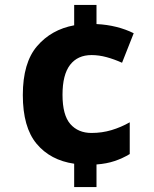

<svg xmlns="http://www.w3.org/2000/svg" viewBox="-20 -744 621 774"><path d="M369 -647Q411 -645 449 -635.5Q487 -626 519 -610L472 -491Q441 -505 410 -513.5Q379 -522 349 -522Q293 -522 262.5 -482.5Q232 -443 232 -362Q232 -280 263.5 -244Q295 -208 349 -208Q391 -208 429.5 -219.5Q468 -231 503 -251V-123Q475 -106 442.5 -95Q410 -84 369 -81V10H279V-84Q183 -98 127.5 -164.5Q72 -231 72 -361Q72 -491 129.5 -558Q187 -625 279 -642V-724H369Z"/></svg>

Font: Noto Sans Oriya
Style: Bold
Weight: 700
Designer: Amélie Bonet and Sol Matas
Foundry: Google LLC
Version: Version 2.006; ttfautohint (v1.8.4.7-5d5b)